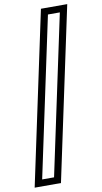

<svg xmlns="http://www.w3.org/2000/svg" viewBox="-126 -796 560 1057"><g transform="rotate(-10 154.0 -268.0)"><path d="M-21.5 214 183.5 -750H330.5L125.5 214ZM27 176.5H93.5L282.5 -712.2H216Z"/></g></svg>

Font: Tourney Thin
Style: Italic
Weight: 100
Italic angle: -12°
Designer: Tyler Finck
Foundry: Etcetera Type Co
Version: Version 1.015